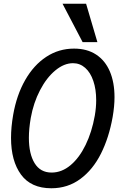

<svg xmlns="http://www.w3.org/2000/svg" viewBox="-20 -995 640 1027"><path d="M39 -257.5Q39 -315 50.5 -381Q69 -487 114.8 -567Q160.5 -647 227.5 -691Q294.5 -735 376 -735Q445.5 -735 494 -703.2Q542.5 -671.5 567.5 -613Q592.5 -554.5 592.5 -475Q592.5 -426.5 582.5 -369Q563 -259 520 -173.2Q477 -87.5 409.8 -37.8Q342.5 12 254.5 12Q146 12 92.5 -61Q39 -134 39 -257.5ZM487 -376Q494.5 -419.5 494.5 -459Q494.5 -517 479.2 -562Q464 -607 435.8 -632Q407.5 -657 370.5 -657Q322.5 -657 275.8 -618.2Q229 -579.5 194 -512.2Q159 -445 144.5 -364Q134.5 -305.5 134.5 -258Q134.5 -172 165.2 -122Q196 -72 256 -72Q310.5 -72 357.5 -111.5Q404.5 -151 438 -220Q471.5 -289 487 -376ZM314.5 -975H440.5L501 -769.5H422Z"/></svg>

Font: JuliaMono
Style: Italic
Weight: 400
Italic angle: -9°
Monospace: yes
Designer: cormullion
Foundry: corm
Version: Version 0.057; ttfautohint (v1.8.4)